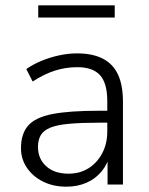

<svg xmlns="http://www.w3.org/2000/svg" viewBox="-20 -695 562 723"><path d="M230 8Q181 8 142.5 -11Q104 -30 81.5 -63Q59 -96 59 -137Q59 -191 86 -222Q113 -253 177 -265.5Q241 -278 353 -278H396V-233H354Q287 -233 241.5 -229Q196 -225 170 -214.5Q144 -204 133.5 -186Q123 -168 123 -142Q123 -97 154 -69Q185 -41 238 -41Q281 -41 313.5 -61.5Q346 -82 365 -118Q384 -154 384 -200V-314Q384 -381 357 -411.5Q330 -442 271 -442Q227 -442 186.5 -429Q146 -416 103 -388L79 -435Q105 -453 136.5 -466Q168 -479 202.5 -486.5Q237 -494 270 -494Q329 -494 367.5 -474Q406 -454 424.5 -414Q443 -374 443 -311V0H385V-117H395Q386 -78 363 -50Q340 -22 306 -7Q272 8 230 8ZM124 -629V-675H412V-629Z"/></svg>

Font: Nunito Sans 12pt ExtraLight Light
Style: Regular
Weight: 300
Version: Version 3.101;gftools[0.9.27]